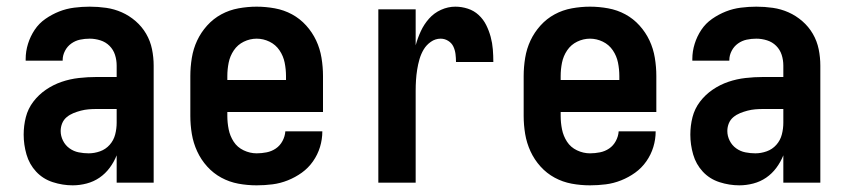

<svg xmlns="http://www.w3.org/2000/svg" viewBox="-20 -548 2540 576"><path d="M198 8Q168 8 138.5 -1.5Q109 -11 88.5 -33Q68 -55 59.5 -84.5Q51 -114 51 -144Q51 -171 57.5 -196.5Q64 -222 80 -243Q96 -264 118 -279Q140 -294 165 -302.5Q190 -311 216.5 -314Q243 -317 269 -317H330V-351Q330 -368 325 -383.5Q320 -399 308.5 -410.5Q297 -422 281 -427Q265 -432 249 -432Q234 -432 220 -429Q206 -426 194 -417.5Q182 -409 175 -395.5Q168 -382 168 -368V-366H57V-371Q57 -394 64 -416.5Q71 -439 84 -458.5Q97 -478 116.5 -491.5Q136 -505 157.5 -513.5Q179 -522 202.5 -525Q226 -528 249 -528Q274 -528 298.5 -524.5Q323 -521 345.5 -511Q368 -501 387 -484.5Q406 -468 418.5 -446.5Q431 -425 436 -400.5Q441 -376 441 -351V0H330V-82Q322 -62 309 -44.5Q296 -27 278.5 -15Q261 -3 240 2.5Q219 8 198 8ZM246 -88Q263 -88 280 -94Q297 -100 309 -113.5Q321 -127 325.5 -144.5Q330 -162 330 -180V-221H269Q257 -221 245.5 -220Q234 -219 222.5 -216Q211 -213 200 -208.5Q189 -204 180 -196.5Q171 -189 166.5 -178Q162 -167 162 -155Q162 -140 169 -126Q176 -112 188.5 -103Q201 -94 216 -91Q231 -88 246 -88Z M750 8Q722 8 695 3Q668 -2 644 -15Q620 -28 601.5 -48.5Q583 -69 571.5 -94Q560 -119 555.5 -146Q551 -173 551 -200V-320Q551 -347 555.5 -374.5Q560 -402 571.5 -426.5Q583 -451 601.5 -471.5Q620 -492 644 -505Q668 -518 695.5 -523Q723 -528 750 -528Q777 -528 804.5 -523Q832 -518 856 -505Q880 -492 898.5 -471.5Q917 -451 928.5 -426.5Q940 -402 944.5 -374.5Q949 -347 949 -320V-212H662V-200Q662 -180 666 -160Q670 -140 681 -123Q692 -106 711 -97Q730 -88 750 -88Q765 -88 780 -91Q795 -94 807.5 -102.5Q820 -111 827.5 -125Q835 -139 836 -154H947Q947 -130 940 -107Q933 -84 919 -64Q905 -44 885.5 -30Q866 -16 843.5 -7Q821 2 797.5 5Q774 8 750 8ZM662 -308H838V-320Q838 -340 834 -360Q830 -380 818.5 -397Q807 -414 788.5 -423Q770 -432 750 -432Q730 -432 711.5 -423Q693 -414 681.5 -397Q670 -380 666 -360Q662 -340 662 -320Z M1115 0V-520H1227V-412Q1233 -434 1242.5 -454.5Q1252 -475 1267 -492Q1282 -509 1303 -518.5Q1324 -528 1346 -528Q1365 -528 1383.5 -522Q1402 -516 1416 -503Q1430 -490 1438.5 -473Q1447 -456 1452 -437.5Q1457 -419 1458.5 -400Q1460 -381 1460 -362H1348Q1348 -374 1346.5 -386Q1345 -398 1340 -408.5Q1335 -419 1324.5 -425.5Q1314 -432 1302 -432Q1286 -432 1272.5 -422.5Q1259 -413 1251 -399.5Q1243 -386 1238.5 -370.5Q1234 -355 1231.5 -339Q1229 -323 1228 -307.5Q1227 -292 1227 -276V0Z M1750 8Q1722 8 1695 3Q1668 -2 1644 -15Q1620 -28 1601.5 -48.5Q1583 -69 1571.5 -94Q1560 -119 1555.5 -146Q1551 -173 1551 -200V-320Q1551 -347 1555.5 -374.5Q1560 -402 1571.5 -426.5Q1583 -451 1601.5 -471.5Q1620 -492 1644 -505Q1668 -518 1695.5 -523Q1723 -528 1750 -528Q1777 -528 1804.5 -523Q1832 -518 1856 -505Q1880 -492 1898.5 -471.5Q1917 -451 1928.5 -426.5Q1940 -402 1944.5 -374.5Q1949 -347 1949 -320V-212H1662V-200Q1662 -180 1666 -160Q1670 -140 1681 -123Q1692 -106 1711 -97Q1730 -88 1750 -88Q1765 -88 1780 -91Q1795 -94 1807.5 -102.5Q1820 -111 1827.5 -125Q1835 -139 1836 -154H1947Q1947 -130 1940 -107Q1933 -84 1919 -64Q1905 -44 1885.5 -30Q1866 -16 1843.5 -7Q1821 2 1797.5 5Q1774 8 1750 8ZM1662 -308H1838V-320Q1838 -340 1834 -360Q1830 -380 1818.5 -397Q1807 -414 1788.5 -423Q1770 -432 1750 -432Q1730 -432 1711.5 -423Q1693 -414 1681.5 -397Q1670 -380 1666 -360Q1662 -340 1662 -320Z M2198 8Q2168 8 2138.5 -1.5Q2109 -11 2088.5 -33Q2068 -55 2059.5 -84.5Q2051 -114 2051 -144Q2051 -171 2057.5 -196.5Q2064 -222 2080 -243Q2096 -264 2118 -279Q2140 -294 2165 -302.5Q2190 -311 2216.5 -314Q2243 -317 2269 -317H2330V-351Q2330 -368 2325 -383.5Q2320 -399 2308.5 -410.5Q2297 -422 2281 -427Q2265 -432 2249 -432Q2234 -432 2220 -429Q2206 -426 2194 -417.5Q2182 -409 2175 -395.5Q2168 -382 2168 -368V-366H2057V-371Q2057 -394 2064 -416.5Q2071 -439 2084 -458.5Q2097 -478 2116.5 -491.5Q2136 -505 2157.5 -513.5Q2179 -522 2202.5 -525Q2226 -528 2249 -528Q2274 -528 2298.5 -524.5Q2323 -521 2345.5 -511Q2368 -501 2387 -484.5Q2406 -468 2418.5 -446.5Q2431 -425 2436 -400.5Q2441 -376 2441 -351V0H2330V-82Q2322 -62 2309 -44.5Q2296 -27 2278.5 -15Q2261 -3 2240 2.5Q2219 8 2198 8ZM2246 -88Q2263 -88 2280 -94Q2297 -100 2309 -113.5Q2321 -127 2325.5 -144.5Q2330 -162 2330 -180V-221H2269Q2257 -221 2245.5 -220Q2234 -219 2222.5 -216Q2211 -213 2200 -208.5Q2189 -204 2180 -196.5Q2171 -189 2166.5 -178Q2162 -167 2162 -155Q2162 -140 2169 -126Q2176 -112 2188.5 -103Q2201 -94 2216 -91Q2231 -88 2246 -88Z"/></svg>

Font: Iosevka Term Curly
Style: Bold
Weight: 700
Designer: Belleve Invis
Foundry: Belleve Invis
Version: Version 32.3.0